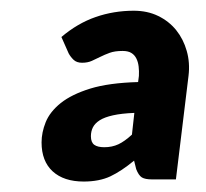

<svg xmlns="http://www.w3.org/2000/svg" viewBox="-20 -755 384 358"><path d="M263.5 -420.5Q250.5 -420.5 244.5 -424.2Q238.5 -428 234 -439.5L230 -455.5Q206.5 -436 185.8 -426.2Q165 -416.5 136 -416.5Q99 -416.5 78.2 -435.5Q57.5 -454.5 57.5 -489.5Q57.5 -508 65.2 -527.2Q73 -546.5 93.2 -562.8Q113.5 -579 148.2 -589.8Q183 -600.5 237.5 -602L239 -613.5Q239.5 -622.5 238.5 -631Q237.5 -639.5 234.2 -646Q231 -652.5 225 -656.2Q219 -660 208.5 -660Q194 -660 184.5 -656.5Q175 -653 167 -649Q159 -645 151.2 -641.5Q143.5 -638 133 -638Q123 -638 117.2 -643.5Q111.5 -649 108 -655.5L94.5 -686Q124.5 -711.5 158.2 -723.2Q192 -735 229.5 -735Q255 -735 275 -725.2Q295 -715.5 308.5 -698.8Q322 -682 328.2 -660Q334.5 -638 331.5 -613.5L308 -420.5ZM174.5 -480.5Q189 -480.5 200.8 -486Q212.5 -491.5 226 -504L230.5 -544.5Q206.5 -543.5 190.8 -540Q175 -536.5 166 -530.8Q157 -525 153.2 -517.5Q149.5 -510 149.5 -501Q149.5 -489.5 155.8 -485Q162 -480.5 174.5 -480.5Z"/></svg>

Font: Lato Heavy
Style: Italic
Weight: 800
Italic angle: -7°
Designer: Lukasz Dziedzic
Foundry: tyPoland Lukasz Dziedzic
Version: Version 2.007; 2014-02-27